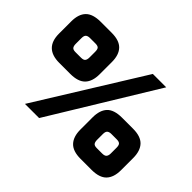

<svg xmlns="http://www.w3.org/2000/svg" viewBox="-145 -995 1259 1259"><g transform="rotate(45 484.0 -366.0)"><path d="M779.8 -127.9Q803.2 -127.9 811.5 -138.4Q819.8 -148.9 819.8 -168V-221.2Q819.8 -244.6 811 -252.9Q802.2 -261.2 782.2 -261.2H731.9Q712.9 -261.2 702.9 -252.9Q692.9 -244.6 692.9 -221.2V-168Q692.9 -148.4 700.2 -138.2Q707.5 -127.9 730 -127.9ZM806.2 -2.9H704.1Q633.3 -2.9 600.6 -37.6Q567.9 -72.3 567.9 -138.2V-251Q567.9 -317.9 600.3 -352.1Q632.8 -386.2 706.1 -386.2H808.1Q879.4 -386.2 912.1 -351.6Q944.8 -316.9 944.8 -251V-138.2Q944.8 -71.8 912.1 -37.4Q879.4 -2.9 806.2 -2.9ZM323.2 0H191.9L646 -731.9H770ZM236.8 -474.1Q260.3 -474.1 268.1 -484.4Q275.9 -494.6 275.9 -514.2V-566.9Q275.9 -591.3 267.3 -599.1Q258.8 -606.9 238.8 -606.9H188Q168.9 -606.9 158.9 -598.6Q148.9 -590.3 148.9 -566.9V-514.2Q148.9 -494.6 156.2 -484.4Q163.6 -474.1 186 -474.1ZM262.2 -349.1H161.1Q23.9 -349.1 23.9 -483.9V-597.2Q23.9 -664.1 56.9 -698Q89.8 -731.9 163.1 -731.9H264.2Q335.4 -731.9 368.2 -697.5Q400.9 -663.1 400.9 -597.2V-483.9Q400.9 -417.5 368.2 -383.3Q335.4 -349.1 262.2 -349.1Z"/></g></svg>

Font: Squarion Black
Style: Regular
Weight: 900
Designer: Natanael Gama
Version: Version 1.00;September 12, 2019;FontCreator 11.5.0.2425 64-b